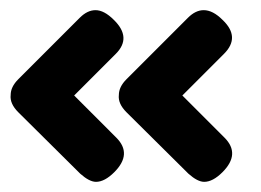

<svg xmlns="http://www.w3.org/2000/svg" viewBox="-20 -578 514 378"><path d="M229 -357Q212 -374 214 -391Q214 -407 229 -422L350 -543Q365 -558 381 -558Q399 -558 418 -539Q454 -505 421 -472L339 -390L422 -307Q454 -275 418 -239Q399 -220 382 -220Q369 -220 351 -236ZM16 -357Q-1 -374 1 -391Q1 -407 16 -422L137 -543Q152 -558 168 -558Q185 -558 204 -539Q240 -504 208 -472L126 -390L209 -307Q241 -275 205 -239Q186 -220 169 -220Q156 -220 138 -236Z"/></svg>

Font: Gugi Cyrillic
Style: Regular
Weight: 400
Foundry: TAE System & Typefaces Co.
Version: Version 3.10 September 15, 2020